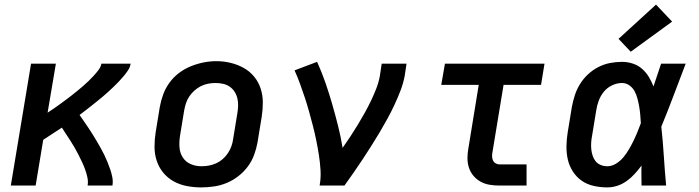

<svg xmlns="http://www.w3.org/2000/svg" viewBox="-20 -807 3040 835"><path d="M27 0 115 -530H223L187 -317Q201 -326 214 -335Q227 -344 240 -353.5Q253 -363 266 -372.5Q279 -382 291.5 -392Q304 -402 316.5 -412Q329 -422 341 -432.5Q353 -443 364.5 -454Q376 -465 387 -477Q398 -489 408 -502Q418 -515 421 -530H548Q546 -515 537 -501.5Q528 -488 518 -476Q508 -464 496.5 -452Q485 -440 473.5 -429Q462 -418 450.5 -407.5Q439 -397 426.5 -386.5Q414 -376 401.5 -366Q389 -356 376.5 -346Q364 -336 351.5 -326.5Q339 -317 326 -307Q336 -293 345.5 -279Q355 -265 364.5 -251Q374 -237 383 -222.5Q392 -208 400.5 -193.5Q409 -179 417.5 -164Q426 -149 433.5 -133.5Q441 -118 447.5 -102Q454 -86 459.5 -70Q465 -54 468.5 -36Q472 -18 469 0H361Q364 -18 360 -36Q356 -54 350 -70.5Q344 -87 336.5 -103Q329 -119 321 -134.5Q313 -150 304.5 -165Q296 -180 286.5 -194.5Q277 -209 267.5 -223.5Q258 -238 249 -252Q229 -239 208.5 -225.5Q188 -212 168 -199L135 0Z M854 8Q823 8 792 2Q761 -4 735 -18.5Q709 -33 690 -56Q671 -79 661.5 -108Q652 -137 652 -168.5Q652 -200 657 -232L675 -342Q680 -370 690 -397Q700 -424 717.5 -448Q735 -472 759 -490Q783 -508 810.5 -519Q838 -530 865.5 -535.5Q893 -541 921 -541Q953 -541 983.5 -533.5Q1014 -526 1040 -511.5Q1066 -497 1085 -474Q1104 -451 1113.5 -422Q1123 -393 1123 -361.5Q1123 -330 1118 -298L1100 -188Q1095 -160 1085 -133Q1075 -106 1057.5 -82.5Q1040 -59 1016 -40.5Q992 -22 965 -11Q938 0 910 4Q882 8 854 8ZM856 -84Q873 -84 889 -87Q905 -90 920.5 -97Q936 -104 949 -115.5Q962 -127 971.5 -141.5Q981 -156 986.5 -171.5Q992 -187 994 -203L1012 -313Q1015 -330 1015.5 -346.5Q1016 -363 1012.5 -378.5Q1009 -394 1000.5 -407.5Q992 -421 979 -430Q966 -439 950 -442.5Q934 -446 917 -446Q901 -446 885 -443Q869 -440 854 -432.5Q839 -425 826 -413.5Q813 -402 803.5 -388Q794 -374 789 -358.5Q784 -343 781 -327L763 -217Q759 -192 760.5 -167.5Q762 -143 774.5 -123Q787 -103 809 -93.5Q831 -84 856 -84Z M1370 0Q1376 -33 1374 -66.5Q1372 -100 1367 -132Q1362 -164 1355.5 -196Q1349 -228 1341 -259Q1333 -290 1324.5 -320.5Q1316 -351 1306 -381.5Q1296 -412 1285 -442Q1274 -472 1261 -501L1359 -538Q1379 -494 1395 -448Q1411 -402 1424.5 -355Q1438 -308 1450 -260.5Q1462 -213 1470 -164Q1487 -188 1503.5 -213Q1520 -238 1535.5 -263.5Q1551 -289 1565.5 -315Q1580 -341 1593 -368Q1606 -395 1616.5 -422Q1627 -449 1632 -477L1640 -530H1748L1740 -477Q1734 -445 1722 -413.5Q1710 -382 1695.5 -351Q1681 -320 1664.5 -290Q1648 -260 1630.5 -230.5Q1613 -201 1594.5 -172Q1576 -143 1557 -114Q1538 -85 1518 -56.5Q1498 -28 1478 0Z M2152 0Q2130 0 2109 -3.5Q2088 -7 2070 -17Q2052 -27 2039 -42.5Q2026 -58 2019.5 -77.5Q2013 -97 2013 -119Q2013 -141 2017 -162L2062 -438H1899L1915 -530H2348L2333 -438H2170L2122 -147Q2120 -138 2120 -128.5Q2120 -119 2123.5 -110.5Q2127 -102 2135 -97Q2143 -92 2152 -92H2270V0Z M2621 8Q2591 8 2562 1.5Q2533 -5 2510 -21Q2487 -37 2471.5 -61Q2456 -85 2449.5 -113Q2443 -141 2443.5 -171.5Q2444 -202 2449 -232L2467 -342Q2472 -368 2480 -393Q2488 -418 2502.5 -441.5Q2517 -465 2537.5 -484Q2558 -503 2582.5 -515.5Q2607 -528 2633 -533Q2659 -538 2685 -538Q2709 -538 2732 -530.5Q2755 -523 2772.5 -507.5Q2790 -492 2802 -472Q2814 -452 2822 -431Q2830 -456 2838.5 -480.5Q2847 -505 2855 -530H2962Q2936 -462 2910 -393Q2884 -324 2856 -256Q2863 -192 2867 -128Q2871 -64 2877 0H2770Q2770 -22 2769.5 -43.5Q2769 -65 2770 -87Q2756 -68 2740 -50.5Q2724 -33 2705 -19.5Q2686 -6 2664.5 1Q2643 8 2621 8ZM2621 -84Q2641 -84 2659.5 -95.5Q2678 -107 2691.5 -123.5Q2705 -140 2715.5 -158Q2726 -176 2735 -194.5Q2744 -213 2752 -232.5Q2760 -252 2767 -271Q2766 -289 2764.5 -307Q2763 -325 2760 -342.5Q2757 -360 2752.5 -377.5Q2748 -395 2740 -410Q2732 -425 2717.5 -435.5Q2703 -446 2685 -446Q2663 -446 2642 -436Q2621 -426 2606.5 -408.5Q2592 -391 2584 -369.5Q2576 -348 2573 -327L2555 -217Q2552 -202 2551 -187Q2550 -172 2551.5 -157.5Q2553 -143 2557.5 -129.5Q2562 -116 2570.5 -105.5Q2579 -95 2592.5 -89.5Q2606 -84 2621 -84ZM2723 -582 2670 -638 2833 -787 2903 -713Z"/></svg>

Font: Iosevka Curly SmBdExObl
Style: Regular
Weight: 600
Width: 7
Italic angle: -9°
Monospace: yes
Designer: Belleve Invis
Foundry: Belleve Invis
Version: Version 11.1.0; ttfautohint (v1.8.3)